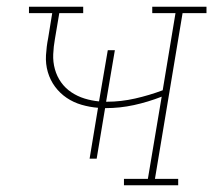

<svg xmlns="http://www.w3.org/2000/svg" viewBox="-20 -550 640 570"><path d="M348 0V-19H419L460 -263Q419 -247 377.5 -238Q336 -229 294 -229Q293 -229 292.5 -229Q292 -229 292 -229L267 -79H246L271 -230Q246 -232 222 -239Q198 -246 178 -259.5Q158 -273 143.5 -292.5Q129 -312 122 -336Q115 -360 116.5 -386Q118 -412 123 -437L135 -511H66V-530H227V-511H156L143 -434Q139 -412 138 -389Q137 -366 143 -344.5Q149 -323 161.5 -305.5Q174 -288 192 -276Q210 -264 231 -257.5Q252 -251 274 -249L300 -401H321L295 -248Q296 -248 296.5 -248Q297 -248 298 -248Q339 -248 381 -257.5Q423 -267 463 -282L501 -511H432V-530H593V-511H522L440 -19H509V0Z"/></svg>

Font: Iosevka Curly Slab ThExObl
Style: Regular
Weight: 100
Width: 7
Italic angle: -9°
Monospace: yes
Designer: Belleve Invis
Foundry: Belleve Invis
Version: Version 11.1.0; ttfautohint (v1.8.3)